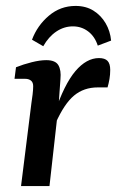

<svg xmlns="http://www.w3.org/2000/svg" viewBox="-20 -628 395 648"><path d="M51 0 86 -280Q88 -292 90 -309Q92 -326 92 -337Q92 -350 84.5 -356Q77 -362 65 -362H29L34 -401Q59 -411 87 -418Q115 -425 136 -425Q167 -425 177 -408Q187 -391 184 -361L178 -276L147 0ZM164 -246Q197 -344 234.5 -388Q272 -432 314 -432Q334 -432 343 -422.5Q352 -413 352 -392Q352 -376 349.5 -361.5Q347 -347 343 -333H310Q263 -333 230 -305.5Q197 -278 168 -213ZM126 -472 88 -494Q106 -542 145 -575Q184 -608 235 -608Q270 -608 295.5 -592Q321 -576 336.5 -549.5Q352 -523 355 -491L310 -474Q300 -505 277.5 -522Q255 -539 226 -539Q196 -539 170 -521.5Q144 -504 126 -472Z"/></svg>

Font: Yrsa Medium
Style: Italic
Weight: 500
Italic angle: -7.10001°
Designer: Anna Giedrys (Yrsa+Rasa design), David Brezina (Yrsa art-direction, Rasa art-direction, design)
Foundry: Rosetta Type Foundry
Version: Version 2.004